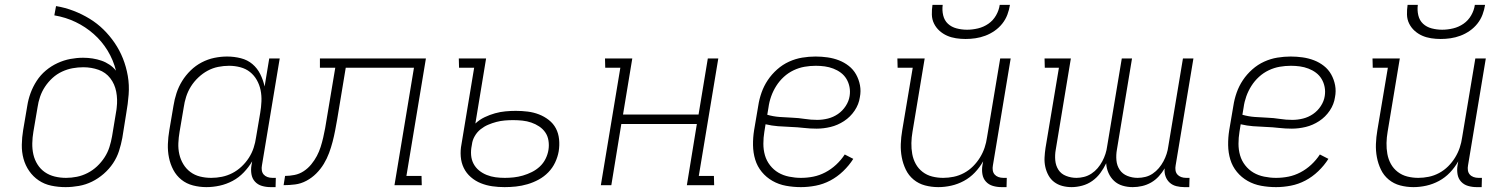

<svg xmlns="http://www.w3.org/2000/svg" viewBox="-20 -760 6190 788"><path d="M249 8Q219 8 190.5 2Q162 -4 139 -19.5Q116 -35 100 -58Q84 -81 76.5 -108.5Q69 -136 69.5 -166Q70 -196 75 -226L92 -326Q96 -352 105.5 -378Q115 -404 130.5 -428Q146 -452 168 -470.5Q190 -489 216 -501Q242 -513 268.5 -518Q295 -523 321 -523Q341 -523 360 -520Q379 -517 396.5 -511Q414 -505 429.5 -494.5Q445 -484 456 -470Q445 -514 421.5 -552.5Q398 -591 364.5 -620.5Q331 -650 290.5 -669.5Q250 -689 203 -697L210 -735Q247 -729 282 -715.5Q317 -702 348 -683Q379 -664 404.5 -639Q430 -614 450.5 -584Q471 -554 484.5 -520Q498 -486 504.5 -448.5Q511 -411 508 -372Q505 -333 498 -294L482 -194Q477 -167 468.5 -140.5Q460 -114 444 -90Q428 -66 405.5 -46.5Q383 -27 357.5 -14.5Q332 -2 304 3Q276 8 249 8ZM251 -30Q273 -30 295.5 -34.5Q318 -39 339.5 -50Q361 -61 378.5 -77.5Q396 -94 409 -114Q422 -134 429 -156Q436 -178 440 -201L458 -310L459 -319Q463 -352 457 -383.5Q451 -415 432.5 -439Q414 -463 384.5 -473.5Q355 -484 322 -484Q300 -484 278 -480Q256 -476 234.5 -466Q213 -456 195.5 -440Q178 -424 165 -404.5Q152 -385 144.5 -363Q137 -341 134 -319L117 -219Q113 -196 112.5 -172Q112 -148 117 -126Q122 -104 134 -85Q146 -66 164 -53.5Q182 -41 204.5 -35.5Q227 -30 251 -30Z M827 8Q799 8 772 1Q745 -6 724.5 -22.5Q704 -39 691.5 -62.5Q679 -86 673.5 -113Q668 -140 669 -168.5Q670 -197 675 -226L692 -326Q696 -352 704.5 -378Q713 -404 727.5 -427.5Q742 -451 762.5 -471Q783 -491 808 -504Q833 -517 859.5 -522.5Q886 -528 912 -528Q941 -528 968.5 -521Q996 -514 1016 -497Q1036 -480 1048 -456Q1060 -432 1066 -405L1085 -520H1128L1055 -81Q1053 -71 1054.5 -61Q1056 -51 1062 -44Q1068 -37 1077.5 -33.5Q1087 -30 1098 -30H1112L1111 8H1091Q1072 8 1055 3Q1038 -2 1026.5 -14.5Q1015 -27 1012 -45Q1009 -63 1012 -81L1015 -98Q1001 -74 980.5 -52.5Q960 -31 934.5 -17.5Q909 -4 881.5 2Q854 8 827 8ZM847 -30Q869 -30 891 -34.5Q913 -39 933.5 -49.5Q954 -60 971.5 -76.5Q989 -93 1001.5 -112.5Q1014 -132 1021 -153.5Q1028 -175 1031 -197L1048 -297Q1052 -320 1053 -344Q1054 -368 1049.5 -390Q1045 -412 1034 -431.5Q1023 -451 1006 -464.5Q989 -478 966.5 -484Q944 -490 920 -490Q898 -490 875.5 -485.5Q853 -481 832.5 -470Q812 -459 794 -442Q776 -425 763.5 -405Q751 -385 744 -363Q737 -341 734 -319L717 -219Q713 -196 712 -172.5Q711 -149 716 -127Q721 -105 732.5 -86Q744 -67 761.5 -54Q779 -41 801 -35.5Q823 -30 847 -30Z M1144 0 1150 -38Q1169 -38 1189 -42Q1209 -46 1226.5 -57.5Q1244 -69 1257.5 -85.5Q1271 -102 1280.5 -120Q1290 -138 1296 -157Q1302 -176 1306.5 -195.5Q1311 -215 1314.5 -234Q1318 -253 1321 -273L1356 -482H1293V-520H1728L1648 -38H1710L1711 0H1599L1679 -482H1399L1364 -271Q1360 -248 1355.5 -224.5Q1351 -201 1345 -178Q1339 -155 1330.5 -132Q1322 -109 1309 -87.5Q1296 -66 1278 -48Q1260 -30 1237.5 -18Q1215 -6 1191 -3Q1167 0 1144 0Z M2051 8Q2025 8 2000.5 4.5Q1976 1 1953.5 -8Q1931 -17 1912.5 -33Q1894 -49 1883.5 -70.5Q1873 -92 1871 -117.5Q1869 -143 1874 -168L1926 -482H1864L1863 -520H1975L1931 -253Q1948 -269 1969 -279Q1990 -289 2011.5 -295Q2033 -301 2054.5 -303Q2076 -305 2097 -305Q2122 -305 2146 -302Q2170 -299 2192 -290.5Q2214 -282 2232.5 -267.5Q2251 -253 2261.5 -233Q2272 -213 2274.5 -188.5Q2277 -164 2273 -139Q2269 -116 2258.5 -93.5Q2248 -71 2230.5 -53Q2213 -35 2191 -23Q2169 -11 2145 -4Q2121 3 2097.5 5.5Q2074 8 2051 8ZM2052 -30Q2070 -30 2088.5 -32Q2107 -34 2126 -39.5Q2145 -45 2163 -54Q2181 -63 2195.5 -76.5Q2210 -90 2219 -108Q2228 -126 2231 -145Q2234 -164 2231 -183Q2228 -202 2218 -216.5Q2208 -231 2193 -241Q2178 -251 2160.5 -257Q2143 -263 2124 -265Q2105 -267 2086 -267Q2069 -267 2051.5 -265.5Q2034 -264 2017 -259.5Q2000 -255 1983.5 -248Q1967 -241 1952.5 -229.5Q1938 -218 1928.5 -201.5Q1919 -185 1917 -168L1916 -162Q1912 -143 1913.5 -123.5Q1915 -104 1923.5 -88Q1932 -72 1946 -60.5Q1960 -49 1977.5 -42Q1995 -35 2013.5 -32.5Q2032 -30 2052 -30Z M2446 0 2526 -482H2464L2463 -520H2575L2537 -290H2847L2885 -520H2928L2848 -38H2910L2911 0H2799L2840 -251H2530L2489 0Z M3267 8Q3236 8 3206 2.5Q3176 -3 3150.5 -17.5Q3125 -32 3106.5 -54.5Q3088 -77 3079.5 -105Q3071 -133 3070.5 -164Q3070 -195 3075 -226L3092 -326Q3096 -353 3105.5 -380Q3115 -407 3131 -431Q3147 -455 3169.5 -475Q3192 -495 3218.5 -507Q3245 -519 3272.5 -523.5Q3300 -528 3327 -528Q3352 -528 3376.5 -524.5Q3401 -521 3423 -512.5Q3445 -504 3463.5 -489.5Q3482 -475 3493.5 -454.5Q3505 -434 3509.5 -410Q3514 -386 3509 -361Q3505 -332 3487.5 -306Q3470 -280 3444 -263Q3418 -246 3389 -239Q3360 -232 3332 -232Q3305 -232 3279 -235Q3253 -238 3226 -239Q3199 -240 3173 -242Q3147 -244 3122 -250L3117 -219Q3113 -195 3113 -170Q3113 -145 3119.5 -122.5Q3126 -100 3140.5 -81.5Q3155 -63 3174.5 -51.5Q3194 -40 3218.5 -35Q3243 -30 3267 -30Q3293 -30 3318 -35Q3343 -40 3367 -52.5Q3391 -65 3411.5 -84Q3432 -103 3447 -126L3482 -108Q3465 -81 3440.5 -57.5Q3416 -34 3387.5 -19Q3359 -4 3328 2Q3297 8 3267 8ZM3334 -268Q3356 -268 3378 -273.5Q3400 -279 3419 -292Q3438 -305 3451 -325Q3464 -345 3467 -366Q3470 -385 3466.5 -403Q3463 -421 3454 -436Q3445 -451 3431 -461.5Q3417 -472 3400 -478.5Q3383 -485 3365 -487.5Q3347 -490 3328 -490Q3305 -490 3282 -486Q3259 -482 3237 -471.5Q3215 -461 3197 -444.5Q3179 -428 3166 -407.5Q3153 -387 3145 -364.5Q3137 -342 3134 -319L3129 -289Q3153 -282 3179 -280Q3205 -278 3231 -277Q3257 -276 3282.5 -272Q3308 -268 3334 -268Z M3831 8Q3803 8 3776.5 1Q3750 -6 3729.5 -23Q3709 -40 3697.5 -64Q3686 -88 3681 -114.5Q3676 -141 3677 -169Q3678 -197 3683 -226L3726 -482H3664L3663 -520H3775L3725 -219Q3721 -196 3720.5 -173Q3720 -150 3724 -128Q3728 -106 3738.5 -87Q3749 -68 3766.5 -54.5Q3784 -41 3806 -35.5Q3828 -30 3851 -30Q3872 -30 3894 -34.5Q3916 -39 3936.5 -50Q3957 -61 3973.5 -77.5Q3990 -94 4002 -113.5Q4014 -133 4021 -154Q4028 -175 4031 -197L4085 -520H4128L4055 -81Q4053 -71 4054.5 -61Q4056 -51 4062 -44Q4068 -37 4077.5 -33.5Q4087 -30 4098 -30H4112L4111 8H4091Q4072 8 4055 3Q4038 -2 4026.5 -14.5Q4015 -27 4012 -45Q4009 -63 4012 -81L4015 -98Q4001 -73 3981 -52Q3961 -31 3936 -17.5Q3911 -4 3884 2Q3857 8 3831 8ZM3943 -600Q3923 -600 3903.5 -603Q3884 -606 3867 -613.5Q3850 -621 3836 -633.5Q3822 -646 3813.5 -663Q3805 -680 3804.5 -700Q3804 -720 3807 -740H3849Q3846 -718 3851 -697Q3856 -676 3870.5 -662.5Q3885 -649 3906 -643.5Q3927 -638 3949 -638Q3971 -638 3994 -643.5Q4017 -649 4036.5 -662.5Q4056 -676 4068 -697Q4080 -718 4083 -740H4125Q4122 -720 4114.5 -700Q4107 -680 4093.5 -663Q4080 -646 4062 -633.5Q4044 -621 4024 -613.5Q4004 -606 3983.5 -603Q3963 -600 3943 -600Z M4378 8Q4358 8 4339.5 3Q4321 -2 4306.5 -13Q4292 -24 4283 -40.5Q4274 -57 4270 -75.5Q4266 -94 4267 -113.5Q4268 -133 4271 -153L4326 -482H4268L4267 -520H4375L4313 -146Q4309 -124 4311 -102Q4313 -80 4324 -63Q4335 -46 4355.5 -38Q4376 -30 4398 -30Q4413 -30 4429 -34Q4445 -38 4459.5 -47.5Q4474 -57 4485 -70Q4496 -83 4504 -98Q4512 -113 4517 -128.5Q4522 -144 4524 -160L4584 -520H4626L4564 -146Q4560 -124 4562 -102Q4564 -80 4575.5 -63Q4587 -46 4607 -38Q4627 -30 4649 -30Q4665 -30 4681 -34Q4697 -38 4711 -47.5Q4725 -57 4736 -70Q4747 -83 4755 -98Q4763 -113 4768 -128.5Q4773 -144 4775 -160L4835 -520H4878L4805 -81Q4803 -71 4804.5 -61Q4806 -51 4812 -44Q4818 -37 4827.5 -33.5Q4837 -30 4848 -30H4862L4861 8H4841Q4824 8 4808 4Q4792 0 4780.5 -10.5Q4769 -21 4763.5 -36.5Q4758 -52 4760 -69Q4750 -52 4736 -36.5Q4722 -21 4704.5 -11Q4687 -1 4667.5 3.5Q4648 8 4629 8Q4607 8 4587 2Q4567 -4 4552.5 -17.5Q4538 -31 4529.5 -50Q4521 -69 4520 -90Q4510 -69 4496 -50Q4482 -31 4463 -17.5Q4444 -4 4421.5 2Q4399 8 4378 8Z M5217 8Q5186 8 5156 2.5Q5126 -3 5100.5 -17.5Q5075 -32 5056.5 -54.5Q5038 -77 5029.5 -105Q5021 -133 5020.5 -164Q5020 -195 5025 -226L5042 -326Q5046 -353 5055.5 -380Q5065 -407 5081 -431Q5097 -455 5119.5 -475Q5142 -495 5168.5 -507Q5195 -519 5222.5 -523.5Q5250 -528 5277 -528Q5302 -528 5326.5 -524.5Q5351 -521 5373 -512.5Q5395 -504 5413.5 -489.5Q5432 -475 5443.5 -454.5Q5455 -434 5459.5 -410Q5464 -386 5459 -361Q5455 -332 5437.5 -306Q5420 -280 5394 -263Q5368 -246 5339 -239Q5310 -232 5282 -232Q5255 -232 5229 -235Q5203 -238 5176 -239Q5149 -240 5123 -242Q5097 -244 5072 -250L5067 -219Q5063 -195 5063 -170Q5063 -145 5069.5 -122.5Q5076 -100 5090.5 -81.5Q5105 -63 5124.5 -51.5Q5144 -40 5168.5 -35Q5193 -30 5217 -30Q5243 -30 5268 -35Q5293 -40 5317 -52.5Q5341 -65 5361.5 -84Q5382 -103 5397 -126L5432 -108Q5415 -81 5390.5 -57.5Q5366 -34 5337.5 -19Q5309 -4 5278 2Q5247 8 5217 8ZM5284 -268Q5306 -268 5328 -273.5Q5350 -279 5369 -292Q5388 -305 5401 -325Q5414 -345 5417 -366Q5420 -385 5416.5 -403Q5413 -421 5404 -436Q5395 -451 5381 -461.5Q5367 -472 5350 -478.5Q5333 -485 5315 -487.5Q5297 -490 5278 -490Q5255 -490 5232 -486Q5209 -482 5187 -471.5Q5165 -461 5147 -444.5Q5129 -428 5116 -407.5Q5103 -387 5095 -364.5Q5087 -342 5084 -319L5079 -289Q5103 -282 5129 -280Q5155 -278 5181 -277Q5207 -276 5232.5 -272Q5258 -268 5284 -268Z M5781 8Q5753 8 5726.5 1Q5700 -6 5679.5 -23Q5659 -40 5647.5 -64Q5636 -88 5631 -114.5Q5626 -141 5627 -169Q5628 -197 5633 -226L5676 -482H5614L5613 -520H5725L5675 -219Q5671 -196 5670.5 -173Q5670 -150 5674 -128Q5678 -106 5688.5 -87Q5699 -68 5716.5 -54.5Q5734 -41 5756 -35.5Q5778 -30 5801 -30Q5822 -30 5844 -34.5Q5866 -39 5886.5 -50Q5907 -61 5923.5 -77.5Q5940 -94 5952 -113.5Q5964 -133 5971 -154Q5978 -175 5981 -197L6035 -520H6078L6005 -81Q6003 -71 6004.5 -61Q6006 -51 6012 -44Q6018 -37 6027.5 -33.5Q6037 -30 6048 -30H6062L6061 8H6041Q6022 8 6005 3Q5988 -2 5976.5 -14.5Q5965 -27 5962 -45Q5959 -63 5962 -81L5965 -98Q5951 -73 5931 -52Q5911 -31 5886 -17.5Q5861 -4 5834 2Q5807 8 5781 8ZM5893 -600Q5873 -600 5853.5 -603Q5834 -606 5817 -613.5Q5800 -621 5786 -633.5Q5772 -646 5763.5 -663Q5755 -680 5754.5 -700Q5754 -720 5757 -740H5799Q5796 -718 5801 -697Q5806 -676 5820.5 -662.5Q5835 -649 5856 -643.5Q5877 -638 5899 -638Q5921 -638 5944 -643.5Q5967 -649 5986.5 -662.5Q6006 -676 6018 -697Q6030 -718 6033 -740H6075Q6072 -720 6064.5 -700Q6057 -680 6043.5 -663Q6030 -646 6012 -633.5Q5994 -621 5974 -613.5Q5954 -606 5933.5 -603Q5913 -600 5893 -600Z"/></svg>

Font: Iosevka Etoile Extralight
Style: Italic
Weight: 200
Italic angle: -9°
Designer: Belleve Invis
Foundry: Belleve Invis
Version: Version 22.1.2; ttfautohint (v1.8.4)